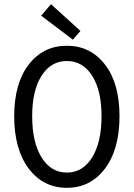

<svg xmlns="http://www.w3.org/2000/svg" viewBox="-20 -887 640 919"><path d="M48 -331Q48 -488 117.5 -578Q187 -668 300 -668Q413 -668 482.5 -578Q552 -488 552 -331Q552 -172 482.5 -80Q413 12 300 12Q187 12 117.5 -80Q48 -172 48 -331ZM466 -331Q466 -454 421 -524.5Q376 -595 300 -595Q224 -595 179 -524.5Q134 -454 134 -331Q134 -206 179 -133.5Q224 -61 300 -61Q376 -61 421 -133.5Q466 -206 466 -331ZM329 -697 177 -812 224 -867 365 -739Z"/></svg>

Font: TypoPRO Source Code Pro
Style: Regular
Weight: 400
Monospace: yes
Designer: Paul D. Hunt, Teo Tuominen
Foundry: Adobe Systems Incorporated
Version: Version 2.010;PS 1.0;hotconv 1.0.84;makeotf.lib2.5.63406